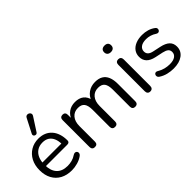

<svg xmlns="http://www.w3.org/2000/svg" viewBox="6 -1426 2094 2094"><g transform="rotate(-45 1053.5 -378.5)"><path d="M296 9Q218.5 9 162.5 -21.5Q106.5 -52 76 -108.2Q45.5 -164.5 45.5 -242Q45.5 -318 75.5 -374.8Q105.5 -431.5 158.5 -463.5Q211.5 -495.5 280 -495.5Q329.5 -495.5 368.5 -479Q407.5 -462.5 435 -431.5Q462.5 -400.5 477 -356.2Q491.5 -312 491.5 -256.5Q491.5 -241 482.5 -233Q473.5 -225 456.5 -225H109.5V-279.5H436.5L420 -266Q420 -319.5 404.2 -356.8Q388.5 -394 358 -414Q327.5 -434 282 -434Q232 -434 197 -410.5Q162 -387 144 -345.8Q126 -304.5 126 -250V-244Q126 -153 170 -105.5Q214 -58 296 -58Q329 -58 362.8 -66.5Q396.5 -75 428 -96.5Q442 -105.5 453.8 -105Q465.5 -104.5 473 -97.8Q480.5 -91 482.8 -81Q485 -71 480.2 -60Q475.5 -49 462.5 -40.5Q429.5 -16.5 384.2 -3.8Q339 9 296 9ZM314 -556Q307 -546 297 -544.2Q287 -542.5 277.5 -547.2Q268 -552 264.2 -561.5Q260.5 -571 266.5 -583L350 -745Q357 -759.5 368.2 -763.8Q379.5 -768 391 -765.2Q402.5 -762.5 410.8 -754.5Q419 -746.5 420.8 -735Q422.5 -723.5 414.5 -711.5Z M651.5 7Q631.5 7 620.8 -4.2Q610 -15.5 610 -36V-451Q610 -472 620.8 -482.8Q631.5 -493.5 651 -493.5Q670.5 -493.5 681 -482.8Q691.5 -472 691.5 -451V-363.5L680.5 -378.5Q699.5 -434.5 742 -465Q784.5 -495.5 844 -495.5Q906 -495.5 944.2 -465.8Q982.5 -436 995.5 -375H981Q999 -430.5 1045.2 -463Q1091.5 -495.5 1154 -495.5Q1208.5 -495.5 1244.2 -474.2Q1280 -453 1298 -410.5Q1316 -368 1316 -303V-36Q1316 -15.5 1305 -4.2Q1294 7 1274 7Q1254 7 1243.2 -4.2Q1232.5 -15.5 1232.5 -36V-298.5Q1232.5 -365 1209.5 -396Q1186.5 -427 1132.5 -427Q1073.5 -427 1039 -386Q1004.5 -345 1004.5 -274.5V-36Q1004.5 -15.5 993.8 -4.2Q983 7 963 7Q943 7 932 -4.2Q921 -15.5 921 -36V-298.5Q921 -365 898 -396Q875 -427 821.5 -427Q762.5 -427 728 -386Q693.5 -345 693.5 -274.5V-36Q693.5 7 651.5 7Z M1507.5 5Q1487.5 5 1476.8 -7Q1466 -19 1466 -40V-446.5Q1466 -468.5 1476.8 -480Q1487.5 -491.5 1507.5 -491.5Q1527.5 -491.5 1538.5 -480Q1549.5 -468.5 1549.5 -446.5V-40Q1549.5 -19 1539 -7Q1528.5 5 1507.5 5ZM1507.5 -602.5Q1482 -602.5 1467.5 -616Q1453 -629.5 1453 -653Q1453 -677.5 1467.5 -690.2Q1482 -703 1507.5 -703Q1534 -703 1548 -690.2Q1562 -677.5 1562 -653Q1562 -629.5 1548 -616Q1534 -602.5 1507.5 -602.5Z M1865 9Q1820.5 9 1775 -2Q1729.5 -13 1690 -39.5Q1679.5 -46.5 1675.5 -56.2Q1671.5 -66 1673 -75.8Q1674.5 -85.5 1681 -92.8Q1687.5 -100 1697.5 -101.5Q1707.5 -103 1719 -96.5Q1758 -73 1794.5 -63.8Q1831 -54.5 1867 -54.5Q1923.5 -54.5 1952.5 -75.2Q1981.5 -96 1981.5 -131Q1981.5 -159.5 1962.5 -175.5Q1943.5 -191.5 1903 -200.5L1811.5 -220Q1749 -233.5 1718 -265.8Q1687 -298 1687 -349Q1687 -393.5 1711 -426.5Q1735 -459.5 1778.2 -477.5Q1821.5 -495.5 1878 -495.5Q1922 -495.5 1961.5 -483.8Q2001 -472 2033 -448Q2043.5 -441 2047 -431.2Q2050.5 -421.5 2048 -411.8Q2045.5 -402 2038.5 -395.2Q2031.5 -388.5 2021.5 -387.5Q2011.5 -386.5 1999.5 -393.5Q1970 -413.5 1939.2 -422.8Q1908.5 -432 1878 -432Q1823 -432 1794.2 -410.2Q1765.5 -388.5 1765.5 -352.5Q1765.5 -325 1783 -307.5Q1800.5 -290 1838 -282L1929.5 -262.5Q1994.5 -248.5 2027.2 -218Q2060 -187.5 2060 -136Q2060 -69 2007 -30Q1954 9 1865 9Z"/></g></svg>

Font: Nunito ExtraLight
Style: Regular
Weight: 200
Designer: Vernon Adams
Foundry: Vernon Adams
Version: Version 3.602;April 4, 2023;FontCreator 14.0.0.2856 64-bit